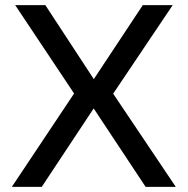

<svg xmlns="http://www.w3.org/2000/svg" viewBox="-20 -725 728 745"><path d="M26 0 280 -381 281 -342 39 -705H156L344 -418L534 -705H650L406 -342V-381L662 0H545L343 -305H344L142 0Z"/></svg>

Font: Nunito Sans 12pt ExtraLight 7pt Medium
Style: Regular
Weight: 500
Version: Version 3.101;gftools[0.9.27]